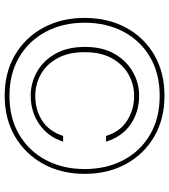

<svg xmlns="http://www.w3.org/2000/svg" viewBox="30 -768 740 841"><g transform="rotate(90 400.5 -348.0)"><path d="M400 2Q298 2 221.5 -43Q145 -88 102 -167Q59 -246 59 -348Q59 -451 102 -530Q145 -609 221.5 -653.5Q298 -698 400 -698Q501 -698 578 -653.5Q655 -609 698.5 -530Q742 -451 742 -348Q742 -246 698.5 -167Q655 -88 578 -43Q501 2 400 2ZM399 -112Q344 -112 295 -139.5Q246 -167 216 -220Q186 -273 186 -350Q186 -426 216 -478.5Q246 -531 295 -559Q344 -587 399 -587Q470 -587 524.5 -550Q579 -513 601 -442H576Q557 -504 508.5 -534.5Q460 -565 401 -565Q350 -565 306.5 -540.5Q263 -516 236 -468Q209 -420 209 -348Q209 -277 236 -228.5Q263 -180 306.5 -156Q350 -132 401 -132Q463 -132 509.5 -162.5Q556 -193 576 -254H601Q579 -187 524.5 -149.5Q470 -112 399 -112ZM400 -19Q498 -19 570 -61.5Q642 -104 681.5 -178.5Q721 -253 721 -348Q721 -444 681.5 -518.5Q642 -593 570 -635Q498 -677 400 -677Q303 -677 231 -635Q159 -593 119.5 -518.5Q80 -444 80 -348Q80 -253 119.5 -178.5Q159 -104 231 -61.5Q303 -19 400 -19Z"/></g></svg>

Font: DM Sans 36pt Thin
Style: Regular
Weight: 250
Designer: Colophon Foundry, Jonny Pinhorn
Foundry: Colophon Foundry
Version: Version 4.004;gftools[0.9.30]